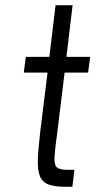

<svg xmlns="http://www.w3.org/2000/svg" viewBox="-20 -720 386 743"><path d="M136 -213 164 -439H72L80 -500H171L195 -700H261L237 -500H329L321 -439H230L202 -210Q193 -146 191 -114.5Q189 -83 199.5 -73Q210 -63 239 -63H268L260 3H237Q194 3 169.5 -5.5Q145 -14 135 -37Q125 -60 126.5 -102.5Q128 -145 136 -213Z"/></svg>

Font: Kulim Park Light
Style: Italic
Weight: 300
Italic angle: -8°
Designer: Noponies / Dale Sattler
Foundry: Noponies
Version: Version 1.000; ttfautohint (v1.8.3)